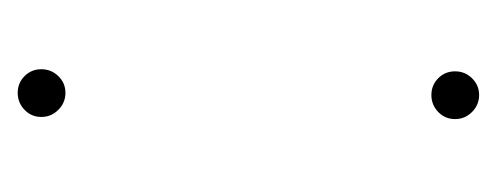

<svg xmlns="http://www.w3.org/2000/svg" viewBox="-193 -368 564 218"><g transform="rotate(90 89.0 -259.0)"><path d="M58.6 -23.9Q58.6 -35.2 66.4 -43.2Q74.2 -51.3 85.4 -51.3Q96.7 -51.3 104.7 -43.2Q112.8 -35.2 112.8 -23.9Q112.8 -12.7 104.7 -4.9Q96.7 2.9 85.4 2.9Q74.2 2.9 66.4 -4.9Q58.6 -12.7 58.6 -23.9ZM61 -493.7Q61 -504.9 68.8 -512.9Q76.7 -521 87.9 -521Q99.1 -521 107.2 -512.9Q115.2 -504.9 115.2 -493.7Q115.2 -482.4 107.2 -474.6Q99.1 -466.8 87.9 -466.8Q76.7 -466.8 68.8 -474.6Q61 -482.4 61 -493.7Z"/></g></svg>

Font: TypoPRO Roboto
Style: Regular
Weight: 250
Designer: Google
Version: Version 2.136; 2016